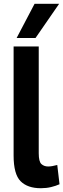

<svg xmlns="http://www.w3.org/2000/svg" viewBox="-20 -986 335 1016"><path d="M185 -740V-175Q185 -131 199 -118Q213 -105 235 -105Q254 -105 283 -113L295 -11Q275 -2 250 4Q225 10 196 10Q126 10 89 -27Q52 -64 52 -163V-740ZM68 -785 163 -966H293L168 -785Z"/></svg>

Font: Georama SemiBold
Style: Regular
Weight: 600
Designer: Jean-Baptiste Levee
Foundry: Production Type
Version: Version 1.000